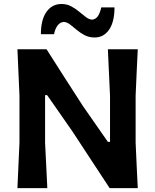

<svg xmlns="http://www.w3.org/2000/svg" viewBox="-20 -966 797 986"><path d="M69.5 0Q72 -57.5 74.5 -112Q77 -166.5 80 -233.5V-474.5Q77 -544 74.5 -599Q72 -654 69.5 -713H219Q269 -634.5 315 -562.5Q361 -490.5 405.5 -422L534 -237.5H545V-474.5Q541.5 -544 539.2 -599Q537 -654 534 -713H687.5Q684.5 -654 682 -599Q679.5 -544 676.5 -474.5V-233.5Q679.5 -166.5 682 -112.2Q684.5 -58 687.5 0H543Q500 -65.5 453.5 -136.2Q407 -207 352 -291L222 -477.5H211.5V-233.5Q215 -166.5 217.5 -112.2Q220 -58 223 0ZM466 -773.5Q437.5 -773.5 415.2 -785Q393 -796.5 374.5 -812.2Q356 -828 339.8 -840.2Q323.5 -852.5 307 -853.5Q288 -851.5 275.5 -834.8Q263 -818 257.5 -790.5H190Q190 -865 218.8 -905.2Q247.5 -945.5 296 -945.5Q323 -945.5 345.2 -933.8Q367.5 -922 386.2 -906.2Q405 -890.5 421.2 -878.2Q437.5 -866 453 -865Q472 -867 483 -883.5Q494 -900 500 -928H568Q568 -853.5 540.2 -813.5Q512.5 -773.5 466 -773.5Z"/></svg>

Font: Commissioner Loud SemiBold
Style: Regular
Weight: 600
Designer: Kostas Bartsokas
Foundry: Kostas Bartsokas
Version: Version 1.000; ttfautohint (v1.8.3)